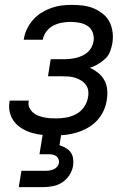

<svg xmlns="http://www.w3.org/2000/svg" viewBox="-20 -548 540 788"><path d="M203 8Q180 8 157.5 6Q135 4 113.5 -2Q92 -8 73 -19Q54 -30 40.5 -46Q27 -62 21 -84Q15 -106 19 -129L20 -135H98V-132Q95 -119 100 -107.5Q105 -96 114 -87.5Q123 -79 134 -74.5Q145 -70 157.5 -67Q170 -64 183 -63Q196 -62 210 -62Q230 -62 251 -65.5Q272 -69 292 -79.5Q312 -90 325 -109Q338 -128 341 -148Q344 -162 342 -176Q340 -190 332 -200.5Q324 -211 312.5 -218Q301 -225 288 -229Q275 -233 261 -234Q247 -235 233 -235H177L188 -305H244Q256 -305 269 -306.5Q282 -308 294 -311Q306 -314 318 -319.5Q330 -325 340 -334Q350 -343 356 -354.5Q362 -366 364 -379Q367 -397 360.5 -414.5Q354 -432 339.5 -441.5Q325 -451 307 -454.5Q289 -458 270 -458Q253 -458 235 -455Q217 -452 200 -443.5Q183 -435 171 -419.5Q159 -404 156 -386L155 -385H77L78 -388Q81 -409 91 -429.5Q101 -450 116 -467Q131 -484 150.5 -496Q170 -508 191 -515.5Q212 -523 233 -525.5Q254 -528 275 -528Q299 -528 322 -525Q345 -522 365 -513.5Q385 -505 402.5 -491Q420 -477 429.5 -458Q439 -439 442 -416Q445 -393 441 -370Q438 -353 431.5 -336Q425 -319 411.5 -306.5Q398 -294 382 -284.5Q366 -275 349 -270Q368 -261 383.5 -248.5Q399 -236 408.5 -218.5Q418 -201 420 -179.5Q422 -158 418 -137Q415 -114 404.5 -92Q394 -70 377.5 -52.5Q361 -35 339.5 -23Q318 -11 295 -4Q272 3 249 5.5Q226 8 203 8ZM57 220 68 153H168Q176 153 184.5 151.5Q193 150 201 146.5Q209 143 214.5 136Q220 129 222 121Q223 112 220 104.5Q217 97 210.5 92.5Q204 88 196 86.5Q188 85 180 85H142L166 -62H242L224 48Q237 52 249.5 59Q262 66 270 77Q278 88 280 102.5Q282 117 280 132Q277 152 265 170.5Q253 189 235.5 200.5Q218 212 197.5 216Q177 220 157 220Z"/></svg>

Font: Iosevka Custom
Style: Italic
Weight: 400
Italic angle: -9°
Monospace: yes
Designer: Belleve Invis
Foundry: Belleve Invis
Version: Version 30.3.3; ttfautohint (v1.8.3)